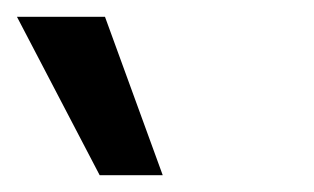

<svg xmlns="http://www.w3.org/2000/svg" viewBox="-155 -770 375 229"><path d="M-36.1 -561 -134.8 -750H-29.8L39.1 -561Z"/></svg>

Font: Lobster Two
Style: Bold
Weight: 700
Designer: Pablo Impallari
Foundry: Pablo Impallari. www.impallari.com
Version: Version 1.006